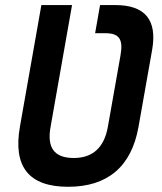

<svg xmlns="http://www.w3.org/2000/svg" viewBox="-20 -713 626 743"><path d="M367.2 -693.4 348.1 -584.5H387.2C441.4 -584.5 457.5 -561.5 446.3 -498.5L397.5 -222.7C383.3 -142.1 338.9 -101.6 265.6 -101.6C189 -101.6 161.1 -142.1 175.8 -222.7L258.8 -693.4H140.1L57.1 -222.7C29.8 -67.4 91.8 9.8 243.7 9.8C395.5 9.8 488.8 -67.4 516.1 -222.7L568.8 -520.5C588.9 -635.7 541.5 -693.4 426.3 -693.4Z"/></svg>

Font: Cascadia Code SemiBold
Style: Italic
Weight: 600
Italic angle: -10°
Monospace: yes
Designer: Aaron Bell
Foundry: Saja Typeworks
Version: Version 2404.023